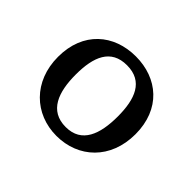

<svg xmlns="http://www.w3.org/2000/svg" viewBox="-97 -946 659 659"><g transform="rotate(45 233.0 -616.0)"><path d="M233 -423C339 -423 421 -498 421 -619C421 -741 339 -809 233 -809C127 -809 45 -741 45 -619C45 -500 127 -423 233 -423ZM234 -467C155 -467 131 -534 131 -619C131 -705 155 -766 233 -766C312 -766 335 -703 335 -619C335 -534 312 -467 234 -467Z"/></g></svg>

Font: Milonga
Style: Regular
Weight: 400
Designer: Pablo Impallari, Brenda Gallo, Rodrigo Fuenzalida
Foundry: Pablo Impallari, Brenda Gallo, Rodrigo Fuenzalida
Version: Version 1.000